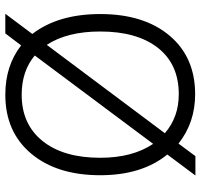

<svg xmlns="http://www.w3.org/2000/svg" viewBox="-36 -692 737 704"><g transform="rotate(-90 332.0 -339.5)"><path d="M633 -340Q633 -180 554 -86Q475 8 339 8Q235 8 158 -53L112 9H41L118 -94Q42 -187 42 -340Q42 -499 121.5 -593.5Q201 -688 337 -688Q444 -688 518 -630L562 -688H634L560 -589Q633 -494 633 -340ZM106 -340Q106 -222 157 -146L481 -580Q424 -628 337 -628Q229 -628 167.5 -551.5Q106 -475 106 -340ZM339 -52Q449 -52 509 -128.5Q569 -205 569 -340Q569 -461 520 -536L196 -103Q255 -52 339 -52Z"/></g></svg>

Font: Hind Guntur Light
Style: Regular
Weight: 300
Designer: Manushi Parikh, Hitesh Malaviya
Foundry: Indian Type Foundry
Version: Version 1.002;PS 1.0;hotconv 1.0.86;makeotf.lib2.5.63406; tt